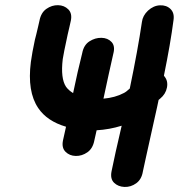

<svg xmlns="http://www.w3.org/2000/svg" viewBox="-20 -737 727 759"><path d="M421 -60Q415 -30 431 -14.5Q447 1 472 2Q497 3 518.5 -12.5Q540 -28 545 -60Q550 -84 557.5 -117.5Q565 -151 573 -187.5Q581 -224 588.5 -257.5Q596 -291 601 -313.5Q606 -336 607 -342L613 -347Q635 -365 640 -391Q645 -417 630 -435L628 -438Q654 -565 666 -658Q670 -686 654 -701.5Q638 -717 612.5 -716Q587 -715 565 -695Q544 -675 541 -650Q525 -541 493 -387Q478 -373 469 -369Q435 -351 389 -347Q410 -446 428 -525Q436 -555 421 -571Q406 -587 381 -587.5Q356 -588 333.5 -573.5Q311 -559 305 -527Q287 -456 269 -369Q251 -380 241 -394Q219 -427 228 -503Q233 -534 243 -579Q244 -586 247.5 -600.5Q251 -615 254.5 -630.5Q258 -646 260 -655Q266 -684 250 -700Q234 -716 209.5 -716.5Q185 -717 163.5 -702Q142 -687 136 -655Q134 -646 130.5 -631Q127 -616 123.5 -601.5Q120 -587 118 -580Q107 -529 102 -492Q87 -375 131 -310Q166 -258 241 -236L229 -182Q223 -153 239 -137Q255 -121 279.5 -120.5Q304 -120 325.5 -135Q347 -150 353 -182L362 -222Q413 -225 461 -240Q434 -125 421 -60Z"/></svg>

Font: Balsamiq Sans
Style: Bold Italic
Weight: 700
Italic angle: -12°
Designer: Michael Angeles
Foundry: Balsamiq SRL
Version: Version 1.020; ttfautohint (v1.8.4.7-5d5b);gftools[0.9.26]